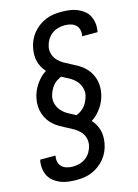

<svg xmlns="http://www.w3.org/2000/svg" viewBox="-147 -913 844 1177"><g transform="rotate(-15 275.0 -325.0)"><path d="M189 185Q163 185 137.5 182Q112 179 89 170Q66 161 46.5 146Q27 131 16 110Q5 89 1.5 64Q-2 39 3 12L4 7H101V10Q97 30 101.5 48Q106 66 119 78Q132 90 150.5 95Q169 100 188 100Q209 100 231 94Q253 88 271 74Q289 60 300.5 40Q312 20 316 0Q321 -26 314 -49Q307 -72 291 -89Q275 -106 255 -117.5Q235 -129 214 -139.5Q193 -150 172.5 -161.5Q152 -173 135 -188Q118 -203 105 -222Q92 -241 84.5 -263.5Q77 -286 75.5 -310.5Q74 -335 79 -360Q83 -382 91.5 -403Q100 -424 113 -443.5Q126 -463 142 -480Q158 -497 179 -509Q166 -524 156 -541.5Q146 -559 140.5 -579Q135 -599 135 -620.5Q135 -642 139 -663Q143 -687 153.5 -711Q164 -735 180.5 -755.5Q197 -776 218.5 -792Q240 -808 264 -818Q288 -828 312.5 -831.5Q337 -835 361 -835Q387 -835 412.5 -832Q438 -829 461 -820Q484 -811 503.5 -796Q523 -781 534 -760Q545 -739 548.5 -714Q552 -689 547 -662L546 -657H449V-660Q453 -680 448.5 -698Q444 -716 431 -728Q418 -740 399.5 -745Q381 -750 362 -750Q341 -750 319 -744Q297 -738 279 -724Q261 -710 249.5 -690Q238 -670 234 -650Q229 -624 236 -601Q243 -578 259 -561Q275 -544 295 -532.5Q315 -521 336 -510.5Q357 -500 377.5 -488.5Q398 -477 415 -462Q432 -447 445 -428Q458 -409 465.5 -386.5Q473 -364 474.5 -339.5Q476 -315 471 -290Q467 -268 458.5 -247Q450 -226 437 -206.5Q424 -187 408 -170Q392 -153 371 -141Q384 -126 394 -108.5Q404 -91 409.5 -71Q415 -51 415 -29.5Q415 -8 411 13Q407 37 396.5 61Q386 85 369.5 105.5Q353 126 331.5 142Q310 158 286 168Q262 178 237.5 181.5Q213 185 189 185ZM290 -199Q306 -205 321 -215.5Q336 -226 346.5 -240Q357 -254 364 -270Q371 -286 375 -302Q380 -329 371.5 -354Q363 -379 345.5 -397Q328 -415 305.5 -427Q283 -439 260 -451Q244 -445 229 -434.5Q214 -424 203.5 -410Q193 -396 186 -380Q179 -364 175 -348Q170 -321 178.5 -296Q187 -271 204.5 -253Q222 -235 244.5 -223Q267 -211 290 -199Z"/></g></svg>

Font: Lode Dark Term
Style: Bold Italic
Weight: 700
Italic angle: -11°
Monospace: yes
Designer: Belleve Invis
Foundry: Belleve Invis
Version: Version 29.2.0